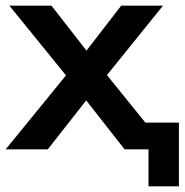

<svg xmlns="http://www.w3.org/2000/svg" viewBox="-23 -525 649 675"><path d="M-3 0 209 -260 10 -505H158L281 -347L403 -505H550L353 -261L488 -94H606V130H499V0H415L280 -172L145 0Z"/></svg>

Font: MulishBold
Style: Bold
Weight: 700
Designer: Vernon Adams
Foundry: Vernon Adams
Version: Version 3.602; ttfautohint (v1.8.3)